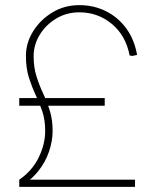

<svg xmlns="http://www.w3.org/2000/svg" viewBox="-20 -728 624 748"><path d="M55 0V-28Q105 -62 130.5 -114Q156 -166 156 -218Q156 -262 144.5 -295Q133 -328 118.5 -359Q104 -390 92.5 -426Q81 -462 81 -510Q81 -561 109 -606Q137 -651 184 -679.5Q231 -708 289 -708Q346 -708 393.5 -684Q441 -660 472.5 -616.5Q504 -573 514 -514L495 -510L485 -512Q470 -590 415.5 -635Q361 -680 289 -680Q239 -680 198.5 -655.5Q158 -631 134.5 -592Q111 -553 111 -509Q111 -466 122 -431Q133 -396 148 -364Q163 -332 174 -297Q185 -262 185 -218Q185 -179 171 -137.5Q157 -96 128 -60Q99 -24 55 0ZM55 0V-28H506V0ZM55 -316V-346H388V-316Z"/></svg>

Font: Fustat ExtraLight
Style: Regular
Weight: 250
Designer: Mohamed Gaber, Khaled Hosny, Laura Garcia Mut
Foundry: Kief Type Foundry, Alif Type Foundry, Hard Type Foundry
Version: Version 1.007